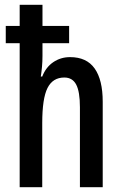

<svg xmlns="http://www.w3.org/2000/svg" viewBox="-20 -780 509 800"><path d="M157 -760V-672H268V-600H157V-547Q157 -524 155 -502Q153 -480 150 -461H156Q171 -500 202 -521Q233 -542 272 -542Q341 -542 374.5 -494.5Q408 -447 408 -356V0H313V-333Q313 -398 297.5 -427.5Q282 -457 248 -457Q200 -457 178 -413.5Q156 -370 156 -267V0H62V-600H4V-672H62V-760Z"/></svg>

Font: Noto Sans Kannada ExtraCondensed Medium
Style: Regular
Weight: 500
Width: 2
Designer: Jelle Bosma - Monotype Design Team
Foundry: Monotype Imaging Inc.
Version: Version 2.005; ttfautohint (v1.8.4.7-5d5b)